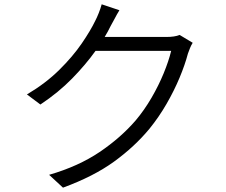

<svg xmlns="http://www.w3.org/2000/svg" viewBox="-20 -823 1040 884"><path d="M529.8 -775.9Q518.6 -757.8 507.6 -736.6Q496.6 -715.3 488.8 -702.1Q482.9 -689.9 476.3 -677.7Q469.7 -665.5 461.9 -652.8H745.1Q784.7 -652.8 807.1 -662.1L867.2 -626Q860.8 -616.2 854.7 -601.3Q848.6 -586.4 845.2 -576.2Q831.5 -524.4 806.6 -464.8Q781.7 -405.3 746.8 -344.7Q711.9 -284.2 668 -230Q599.6 -147.5 505.4 -79.1Q411.1 -10.7 270 41L206.1 -18.1Q340.8 -57.1 438.5 -123Q536.1 -189 605 -269Q644.5 -315.9 677.5 -372.6Q710.4 -429.2 733.6 -485.6Q756.8 -542 768.1 -588.9H419.9Q375 -525.9 312 -461.4Q249 -397 166 -341.8L104 -388.2Q189.9 -439 252.7 -501Q315.4 -563 356.4 -623Q397.5 -683.1 418.9 -728Q425.8 -740.7 434.6 -762.9Q443.4 -785.2 448.2 -803.2Z"/></svg>

Font: Shanggu Mono N
Style: Regular
Weight: 350
Designer: GuiWonder
Version: Version 1.021